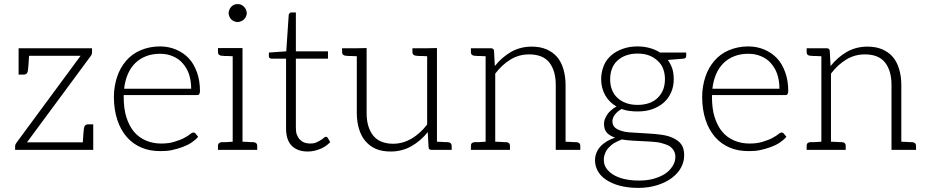

<svg xmlns="http://www.w3.org/2000/svg" viewBox="-20 -733 4542 939"><path d="M412 -125C398 -125 391 -117 390 -101C390 -100 390 -97 389 -91C388 -85 388 -78 387 -68C386 -58 386 -48 385 -37H112L423 -458C428 -464 430 -470 430 -477V-497H71V-493V-368H95C109 -368 116 -376 117 -392C117 -393 117 -397 118 -403C119 -409 119 -417 120 -427C121 -437 121 -449 122 -460H374L62 -37C57 -30 54 -25 54 -19V0H410H418H436V-125H416Z M762 -506C727 -506 695 -499 667 -487C639 -475 616 -458 597 -436C578 -414 563 -388 553 -358C543 -328 537 -295 537 -259C537 -217 543 -179 554 -146C565 -113 580 -86 600 -63C620 -40 644 -23 672 -11C700 1 731 6 765 6C784 6 803 5 821 1C839 -3 857 -8 873 -14C889 -20 904 -27 917 -36C930 -45 941 -54 949 -64L936 -80C934 -83 930 -85 926 -85C923 -85 917 -83 910 -77C903 -71 893 -65 880 -58C868 -51 852 -46 834 -40C816 -34 794 -31 769 -31C741 -31 716 -36 693 -46C670 -56 651 -70 635 -89C619 -108 607 -132 598 -160C589 -188 585 -222 585 -259V-268H944C949 -268 952 -269 954 -272C956 -275 958 -280 958 -287C958 -322 953 -353 943 -380C933 -407 920 -431 902 -449C885 -467 864 -481 840 -491C816 -501 790 -506 762 -506ZM763 -470C786 -470 806 -466 825 -458C844 -450 860 -439 873 -424C886 -409 897 -392 904 -371C911 -350 915 -326 915 -299H587C590 -325 596 -349 605 -370C614 -391 626 -409 641 -424C656 -439 674 -450 694 -458C714 -466 737 -470 763 -470Z M1111 -638C1115 -634 1120 -631 1125 -629C1130 -627 1136 -625 1142 -625C1148 -625 1154 -627 1159 -629C1164 -631 1169 -634 1173 -638C1177 -642 1181 -647 1183 -652C1185 -657 1187 -663 1187 -669C1187 -675 1185 -680 1183 -686C1181 -691 1177 -696 1173 -700C1169 -704 1164 -708 1159 -710C1154 -712 1148 -713 1142 -713C1136 -713 1130 -712 1125 -710C1120 -708 1115 -704 1111 -700C1107 -696 1104 -691 1102 -686C1100 -681 1098 -675 1098 -669C1098 -663 1100 -657 1102 -652C1104 -647 1107 -642 1111 -638ZM1218 -38H1213H1205C1202 -38 1197 -39 1190 -39C1183 -39 1175 -40 1166 -40V-498H1118H1046V-478C1046 -467 1053 -461 1066 -460H1071C1073 -460 1076 -459 1079 -459H1094C1101 -459 1109 -458 1118 -458V-40C1107 -40 1097 -38 1089 -38H1072H1066C1053 -37 1046 -31 1046 -20V0H1118H1166H1238V-20C1238 -31 1231 -37 1218 -38Z M1486 8C1507 8 1527 3 1547 -5C1566 -13 1582 -24 1595 -38L1582 -60C1579 -63 1577 -64 1574 -64C1572 -64 1568 -63 1564 -59C1560 -55 1555 -52 1549 -48C1543 -44 1535 -40 1526 -36C1517 -32 1508 -31 1496 -31C1486 -31 1476 -33 1468 -36C1460 -39 1453 -44 1447 -50C1441 -56 1436 -64 1432 -74C1428 -84 1427 -95 1427 -109V-446H1584V-482H1427V-672H1404C1400 -672 1398 -670 1396 -668C1394 -666 1392 -663 1392 -660L1380 -482L1295 -476V-458C1295 -454 1296 -452 1298 -450C1300 -448 1304 -446 1308 -446H1379V-106C1379 -67 1388 -39 1407 -20C1426 -1 1452 8 1486 8Z M2169 -38H2164H2156C2153 -38 2148 -39 2141 -39C2134 -39 2126 -40 2117 -40V-498L2069 -497H1997V-478C1997 -467 2004 -461 2017 -460H2022C2024 -460 2027 -459 2030 -459H2045C2052 -459 2060 -458 2069 -458V-124C2047 -95 2021 -72 1993 -55C1965 -39 1935 -30 1903 -30C1859 -30 1826 -44 1805 -70C1784 -97 1773 -133 1773 -180V-498L1725 -497H1653V-478C1653 -467 1660 -461 1673 -460H1678C1680 -460 1683 -459 1686 -459H1701C1708 -459 1716 -458 1725 -458V-180C1725 -151 1729 -125 1736 -102C1743 -79 1753 -59 1767 -43C1781 -27 1797 -14 1818 -5C1839 4 1863 8 1891 8C1928 8 1962 -1 1992 -18C2022 -35 2049 -58 2072 -87L2076 -13C2076 -4 2082 0 2091 0H2117H2189V-20C2189 -31 2182 -37 2169 -38Z M2798 -38H2793H2785C2782 -38 2777 -39 2770 -39C2763 -39 2755 -40 2746 -40V-318C2746 -347 2742 -373 2735 -396C2728 -419 2718 -439 2704 -455C2690 -471 2673 -483 2652 -492C2631 -501 2607 -505 2580 -505C2543 -505 2509 -496 2479 -479C2449 -461 2423 -439 2400 -410L2396 -485C2395 -493 2390 -497 2381 -497H2355H2283V-478C2283 -467 2289 -461 2302 -460H2308C2310 -460 2312 -459 2315 -459H2330C2337 -459 2346 -458 2355 -458V-40C2343 -40 2333 -38 2325 -38H2309H2302C2289 -37 2283 -31 2283 -20V0H2355H2402H2474V-20C2474 -31 2468 -37 2455 -38H2449H2442C2439 -38 2434 -39 2427 -39C2420 -39 2411 -40 2402 -40V-373C2424 -402 2449 -425 2477 -442C2505 -459 2535 -467 2568 -467C2612 -467 2645 -454 2666 -428C2687 -401 2698 -365 2698 -318V0H2746H2818V-20C2818 -31 2811 -37 2798 -38Z M3098 -506C3071 -506 3047 -502 3025 -494C3003 -486 2985 -476 2969 -462C2953 -448 2941 -432 2933 -412C2925 -392 2920 -370 2920 -346C2920 -316 2927 -290 2940 -267C2953 -244 2971 -226 2995 -212C2985 -207 2977 -201 2969 -194C2961 -187 2955 -181 2950 -173C2945 -165 2941 -158 2938 -150C2935 -142 2934 -135 2934 -128C2934 -109 2938 -95 2948 -84C2958 -73 2971 -66 2988 -60C2958 -50 2933 -35 2916 -16C2899 3 2890 26 2890 52C2890 70 2895 88 2904 104C2913 120 2926 134 2944 146C2962 158 2984 168 3010 175C3036 182 3067 186 3102 186C3136 186 3168 181 3196 172C3224 163 3246 152 3266 137C3286 122 3301 105 3311 86C3321 67 3326 48 3326 27C3326 5 3322 -13 3312 -27C3302 -41 3288 -50 3272 -58C3256 -66 3236 -71 3215 -74C3194 -77 3173 -79 3151 -80C3129 -81 3107 -83 3086 -84C3065 -85 3046 -86 3030 -90C3014 -94 3000 -99 2990 -107C2980 -115 2975 -126 2975 -140C2975 -150 2979 -161 2987 -172C2995 -183 3006 -192 3020 -200C3043 -191 3069 -188 3098 -188C3124 -188 3148 -191 3170 -199C3192 -207 3210 -217 3226 -231C3242 -245 3253 -261 3262 -281C3271 -301 3275 -322 3275 -346C3275 -364 3273 -381 3268 -397C3263 -413 3255 -427 3246 -440L3322 -446C3331 -447 3336 -451 3336 -459V-476H3208C3193 -486 3176 -493 3158 -498C3140 -503 3120 -506 3098 -506ZM3283 34C3283 51 3278 66 3269 80C3260 94 3247 108 3231 118C3215 128 3196 136 3174 142C3152 148 3128 150 3103 150C3076 150 3052 147 3031 142C3010 137 2991 129 2977 120C2963 111 2952 100 2944 88C2936 76 2933 62 2933 47C2933 35 2936 25 2940 15C2944 5 2950 -4 2958 -12C2966 -20 2974 -28 2985 -34C2996 -40 3008 -46 3021 -51C3038 -48 3056 -46 3076 -45C3096 -44 3114 -43 3134 -42C3154 -41 3172 -40 3190 -38C3208 -36 3224 -31 3238 -26C3252 -21 3262 -14 3270 -4C3278 6 3283 18 3283 34ZM3098 -220C3077 -220 3059 -223 3042 -229C3025 -235 3011 -244 2999 -255C2987 -266 2979 -279 2973 -294C2967 -309 2964 -326 2964 -345C2964 -364 2967 -381 2973 -397C2979 -413 2987 -425 2999 -436C3011 -447 3025 -456 3042 -462C3059 -468 3077 -471 3098 -471C3119 -471 3138 -468 3154 -462C3170 -456 3184 -447 3196 -436C3208 -425 3217 -413 3223 -397C3229 -381 3232 -365 3232 -346C3232 -327 3229 -309 3223 -294C3217 -279 3208 -266 3197 -255C3186 -244 3172 -235 3155 -229C3138 -223 3119 -220 3098 -220Z M3639 -506C3604 -506 3572 -499 3544 -487C3516 -475 3493 -458 3474 -436C3455 -414 3440 -388 3430 -358C3420 -328 3414 -295 3414 -259C3414 -217 3420 -179 3431 -146C3442 -113 3457 -86 3477 -63C3497 -40 3521 -23 3549 -11C3577 1 3608 6 3642 6C3661 6 3680 5 3698 1C3716 -3 3734 -8 3750 -14C3766 -20 3781 -27 3794 -36C3807 -45 3818 -54 3826 -64L3813 -80C3811 -83 3807 -85 3803 -85C3800 -85 3794 -83 3787 -77C3780 -71 3770 -65 3757 -58C3745 -51 3729 -46 3711 -40C3693 -34 3671 -31 3646 -31C3618 -31 3593 -36 3570 -46C3547 -56 3528 -70 3512 -89C3496 -108 3484 -132 3475 -160C3466 -188 3462 -222 3462 -259V-268H3821C3826 -268 3829 -269 3831 -272C3833 -275 3835 -280 3835 -287C3835 -322 3830 -353 3820 -380C3810 -407 3797 -431 3779 -449C3762 -467 3741 -481 3717 -491C3693 -501 3667 -506 3639 -506ZM3640 -470C3663 -470 3683 -466 3702 -458C3721 -450 3737 -439 3750 -424C3763 -409 3774 -392 3781 -371C3788 -350 3792 -326 3792 -299H3464C3467 -325 3473 -349 3482 -370C3491 -391 3503 -409 3518 -424C3533 -439 3551 -450 3571 -458C3591 -466 3614 -470 3640 -470Z M4440 -38H4435H4427C4424 -38 4419 -39 4412 -39C4405 -39 4397 -40 4388 -40V-318C4388 -347 4384 -373 4377 -396C4370 -419 4360 -439 4346 -455C4332 -471 4315 -483 4294 -492C4273 -501 4249 -505 4222 -505C4185 -505 4151 -496 4121 -479C4091 -461 4065 -439 4042 -410L4038 -485C4037 -493 4032 -497 4023 -497H3997H3925V-478C3925 -467 3931 -461 3944 -460H3950C3952 -460 3954 -459 3957 -459H3972C3979 -459 3988 -458 3997 -458V-40C3985 -40 3975 -38 3967 -38H3951H3944C3931 -37 3925 -31 3925 -20V0H3997H4044H4116V-20C4116 -31 4110 -37 4097 -38H4091H4084C4081 -38 4076 -39 4069 -39C4062 -39 4053 -40 4044 -40V-373C4066 -402 4091 -425 4119 -442C4147 -459 4177 -467 4210 -467C4254 -467 4287 -454 4308 -428C4329 -401 4340 -365 4340 -318V0H4388H4460V-20C4460 -31 4453 -37 4440 -38Z"/></svg>

Font: SVN-Aleo
Style: Light
Weight: 300
Designer: Alessio Laiso
Version: Version 1.2.2